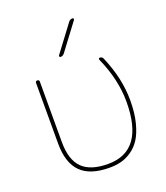

<svg xmlns="http://www.w3.org/2000/svg" viewBox="-139 -846 825 953"><g transform="rotate(-20 273.5 -370.0)"><path d="M276 10Q174 10 125 -39Q76 -88 76 -190V-510Q76 -520 86 -520Q96 -520 96 -510V-190Q96 -97 139.5 -53.5Q183 -10 276 -10Q466 -10 466 -270Q466 -387 411 -510Q407 -520 417 -520Q428 -520 433 -509Q486 -386 486 -270Q486 -203 473 -152.5Q460 -102 440 -71.5Q420 -41 391.5 -22Q363 -3 335 3.5Q307 10 276 10ZM235 -590Q231 -590 229.5 -593.5Q228 -597 230 -600L335 -740Q343 -750 355 -750Q359 -750 360.5 -746.5Q362 -743 360 -740L255 -600Q247 -590 235 -590Z"/></g></svg>

Font: Rounded Mplus 1c Thin
Style: Regular
Weight: 250
Version: Version 1.059.20150529